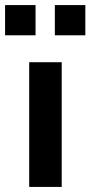

<svg xmlns="http://www.w3.org/2000/svg" viewBox="-47 -736 356 756"><path d="M68 0V-491H196V0ZM169 -597V-716H289V-597ZM-27 -597V-716H93V-597Z"/></svg>

Font: Nunito Sans 12pt ExtraLight 11pt
Style: Bold
Weight: 700
Version: Version 3.101;gftools[0.9.27]